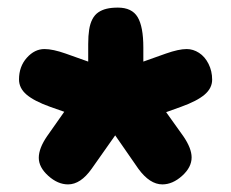

<svg xmlns="http://www.w3.org/2000/svg" viewBox="-20 -863 608 505"><path d="M212 -747Q212 -769 214.5 -785Q217 -801 223 -812.5Q229 -824 238.5 -830.5Q248 -837 260.5 -840Q273 -843 290 -843Q327 -843 342 -818Q357 -793 357 -738V-701L416 -722Q450 -734 471 -734Q488 -734 503.5 -724Q519 -714 528.5 -695Q538 -676 538 -653.5Q538 -631 518 -614Q498 -597 456 -582L417 -568L462 -505Q484 -473 484 -449Q484 -423 459 -400.5Q434 -378 407 -378Q374 -378 344 -419L283 -507L221 -419Q192 -378 159 -378Q132 -378 107 -400.5Q82 -423 82 -448Q82 -473 104 -505L149 -569L112 -582Q70 -597 50 -614Q30 -631 30 -654Q30 -688 50.5 -711Q71 -734 97 -734Q119 -734 153 -722L212 -701Z"/></svg>

Font: Coiny
Style: Regular
Weight: 400
Version: Version 001.001